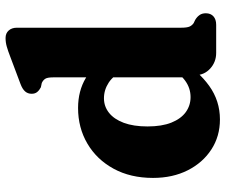

<svg xmlns="http://www.w3.org/2000/svg" viewBox="-80 -709 803 683"><g transform="rotate(-90 321.5 -367.5)"><path d="M395.8 -100.8 387.8 -104V-580.4Q387.8 -600.8 382.4 -608.6Q376.9 -616.4 367.6 -620.4L352.6 -623.6Q342.3 -628.8 335.9 -636.5Q329.4 -644.2 329.4 -656.4Q329.4 -670.2 337.9 -679.8Q346.3 -689.4 364.6 -696.2L460.4 -732.2Q482.3 -740.7 497.2 -744.9Q512.1 -749.2 527.8 -749.2Q544.8 -749.2 554.6 -738Q564.4 -726.8 564.4 -709.2V-125.8Q564.4 -102.9 568.9 -93.8Q573.5 -84.7 581.4 -79.8L592 -74.8Q603.4 -68 609.6 -59Q615.8 -50 615.8 -36.8Q615.8 -19.7 604.9 -9.8Q594.1 0 574.8 0H475Q442.3 0 419.1 -21.2Q395.8 -42.5 395.8 -73.4ZM30.1 -224.7Q30.1 -305 62.9 -365Q95.7 -425 152.1 -458.1Q208.5 -491.3 278.9 -491.3Q339.6 -491.3 385.8 -463.6Q432 -436 463.1 -383L416.1 -324.3Q395.5 -365 369.4 -382.1Q343.3 -399.2 313.5 -399.2Q284.5 -399.2 261.8 -381.3Q239.1 -363.4 226.1 -328.8Q213.2 -294.1 213.2 -244.2Q213.2 -193.2 226.9 -159.2Q240.6 -125.2 264.2 -108.1Q287.9 -91.1 317.6 -91.1Q349.3 -91.1 375.5 -110Q401.8 -128.9 421.5 -167.1L451.4 -129.3Q410.7 -63.1 357.5 -24.8Q304.3 13.4 238.1 13.4Q178.2 13.4 131.3 -17.1Q84.3 -47.6 57.2 -101.2Q30.1 -154.8 30.1 -224.7Z"/></g></svg>

Font: Fraunces SuperSoft
Style: Regular
Weight: 900
Version: Version 1.000;[b76b70a41]